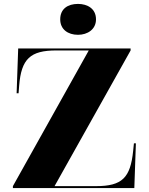

<svg xmlns="http://www.w3.org/2000/svg" viewBox="-20 -962 761 982"><path d="M379 -784C428 -784 471 -812 471 -863C471 -917 428 -942 379 -942C327 -942 288 -917 288 -863C288 -812 327 -784 379 -784ZM46 0H667L675 -229H665L661 -190C647 -53 605 -10 471 -10H259L648 -704V-714H73L65 -485H75L78 -524C89 -661 135 -704 268 -704H434L46 -10Z"/></svg>

Font: Noto Serif Display Black
Style: Regular
Weight: 900
Designer: Monotype Design Team
Foundry: Monotype Imaging Inc.
Version: Version 2.009